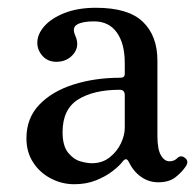

<svg xmlns="http://www.w3.org/2000/svg" viewBox="-20 -462 503 494"><path d="M171 12Q139 12 110.5 -3Q82 -18 65 -44.5Q48 -71 48 -106Q48 -158 81 -192.5Q114 -227 169 -244.5Q224 -262 290 -262Q301 -262 301 -272V-300Q301 -350 280.5 -378.5Q260 -407 222 -407Q192 -407 178.5 -399Q165 -391 173 -372Q186 -344 169.5 -323.5Q153 -303 125 -303Q103 -303 89.5 -318Q76 -333 76 -352Q76 -374 94 -394.5Q112 -415 146 -428.5Q180 -442 227 -442Q310 -442 347.5 -406Q385 -370 385 -306V-112Q385 -78 394 -62.5Q403 -47 416 -47Q428 -47 436 -55Q446 -65 458 -54Q466 -46 458 -34Q448 -19 431.5 -6Q415 7 387 7Q363 7 343 -7Q323 -21 311 -46Q305 -58 296 -47Q288 -36 270 -22Q252 -8 227 2Q202 12 171 12ZM216 -42Q243 -42 262 -57Q281 -72 291 -93Q301 -114 301 -133V-217Q301 -231 288 -231Q221 -231 181 -206Q141 -181 141 -122Q141 -87 155 -69.5Q169 -52 186.5 -47Q204 -42 216 -42Z"/></svg>

Font: Zen Old Mincho
Style: Regular
Weight: 400
Designer: Yoshimichi Ohira
Foundry: Positype
Version: Version 1.001